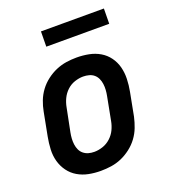

<svg xmlns="http://www.w3.org/2000/svg" viewBox="-134 -817 818 926"><g transform="rotate(-20 275.0 -353.5)"><path d="M225 12Q193 12 163 6Q133 0 107.5 -15Q82 -30 64.5 -54Q47 -78 39 -107Q31 -136 32.5 -168Q34 -200 40 -231L63 -351Q68 -378 78 -404Q88 -430 105 -453Q122 -476 145.5 -494Q169 -512 195 -523Q221 -534 247.5 -538Q274 -542 301 -542Q333 -542 363.5 -536Q394 -530 419.5 -515Q445 -500 462.5 -476Q480 -452 487.5 -423Q495 -394 494 -362Q493 -330 487 -299L464 -179Q458 -152 448 -126Q438 -100 421 -77Q404 -54 380.5 -36Q357 -18 331.5 -7Q306 4 279 8Q252 12 225 12ZM227 -85Q248 -85 270.5 -92.5Q293 -100 311 -116.5Q329 -133 339 -154Q349 -175 353 -197L376 -317Q379 -332 380 -347.5Q381 -363 379 -378Q377 -393 371 -406Q365 -419 354.5 -428Q344 -437 329.5 -441Q315 -445 299 -445Q278 -445 255.5 -437.5Q233 -430 215.5 -413.5Q198 -397 188 -376Q178 -355 174 -333L150 -213Q147 -198 146 -182.5Q145 -167 147 -152Q149 -137 155 -124Q161 -111 172 -102Q183 -93 197 -89Q211 -85 227 -85ZM505 -641H182L183 -719H506Z"/></g></svg>

Font: Lode
Style: Bold Italic
Weight: 700
Italic angle: -11°
Monospace: yes
Designer: Belleve Invis
Foundry: Belleve Invis
Version: Version 29.2.0; ttfautohint (v1.8.3)